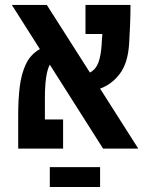

<svg xmlns="http://www.w3.org/2000/svg" viewBox="-20 -606 626 783"><path d="M400.4 0 183.1 -342.3Q163.1 -305.2 163.1 -205.6V-118.7H237.3V0H54.2V-139.2Q54.2 -199.2 60.5 -252Q66.9 -304.7 85.7 -344.5Q104.5 -384.3 142.6 -405.8L28.3 -585.9H170.9L346.7 -310.1Q370.6 -322.8 381.1 -350.6Q391.6 -378.4 394.5 -424.3Q395 -434.6 395.8 -445.6Q396.5 -456.5 397.5 -467.3H328.6V-585.9H512.2Q512.2 -547.4 510.5 -504.4Q508.8 -461.4 506.8 -430.7Q502 -349.6 469.2 -305.9Q436.5 -262.2 388.2 -244.6L543.9 0ZM388.2 75.7V156.7H183.1V75.7Z"/></svg>

Font: Cascadia Code SemiBold
Style: Regular
Weight: 600
Monospace: yes
Designer: Aaron Bell
Foundry: Saja Typeworks
Version: Version 2404.023; ttfautohint (v1.8.4)